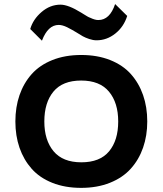

<svg xmlns="http://www.w3.org/2000/svg" viewBox="-20 -909 795 939"><path d="M558.1 -314.9Q558.1 -406.7 512.9 -460.9Q467.8 -515.1 377 -515.1Q286.1 -515.1 241.5 -461.2Q196.8 -407.2 196.8 -314.9Q196.8 -223.6 241.9 -169.4Q287.1 -115.2 377.9 -115.2Q468.8 -115.2 513.4 -168.9Q558.1 -222.7 558.1 -314.9ZM700.2 -314.9Q700.2 -245.6 679.7 -186.8Q659.2 -127.9 619.6 -84Q580.1 -40 517.8 -15.1Q455.6 9.8 377 9.8Q297.9 9.8 235.8 -14.9Q173.8 -39.6 134.8 -83.7Q95.7 -127.9 75.4 -186.5Q55.2 -245.1 55.2 -314.9Q55.2 -384.8 75.4 -443.6Q95.7 -502.4 134.8 -546.4Q173.8 -590.3 235.8 -615.2Q297.9 -640.1 377 -640.1Q456.1 -640.1 518.3 -615.5Q580.6 -590.8 619.9 -546.9Q659.2 -502.9 679.7 -444.1Q700.2 -385.3 700.2 -314.9ZM543 -889.2 602.1 -831.1Q585.4 -777.8 543.9 -744.9Q502.4 -711.9 452.1 -711.9Q435.1 -711.9 416.3 -718.3Q397.5 -724.6 384.8 -731.7Q372.1 -738.8 353 -751Q349.6 -752.9 333.3 -762.5Q316.9 -772 308.1 -775.9Q284.7 -787.1 267.1 -787.1Q214.4 -787.1 185.1 -710L127.9 -767.1Q141.6 -814.5 183.3 -850.3Q225.1 -886.2 275.9 -886.2Q314 -886.2 377 -847.2Q381.3 -844.7 390.9 -838.6Q400.4 -832.5 407.7 -828.4Q415 -824.2 421.9 -821.8Q444.3 -811 460.9 -811Q517.1 -811 543 -889.2Z"/></svg>

Font: Sinkin Sans 600 SemiBold
Style: Regular
Weight: 600
Designer: Keith Bates
Foundry: K-Type
Version: Sinkin Sans (version 1.0)  by Keith Bates   •   © 2014   www